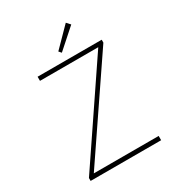

<svg xmlns="http://www.w3.org/2000/svg" viewBox="-199 -967 997 1087"><g transform="rotate(-30 300.0 -423.0)"><path d="M72 0V-19L488 -634H107V-661H526V-642L109 -28H533V0ZM294 -710 280 -726 398 -846 420 -822Z"/></g></svg>

Font: Source Code Pro ExtraLight
Style: Regular
Weight: 200
Monospace: yes
Designer: Paul D. Hunt, Teo Tuominen
Foundry: Adobe
Version: Version 1.026;hotconv 1.1.0;makeotfexe 2.6.0